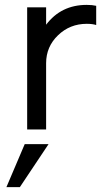

<svg xmlns="http://www.w3.org/2000/svg" viewBox="-20 -530 420 786"><path d="M335 -510Q357.5 -510 373.8 -506.2V-427.5Q358.8 -432.5 335 -432.5Q266.2 -432.5 217.5 -385.6Q168.8 -338.8 168.8 -271.2V0H91.2V-500H168.8V-428.8Q230 -510 335 -510ZM6.2 236.2 81.2 60H178.8L61.2 236.2Z"/></svg>

Font: Now Alt
Style: Regular
Weight: 400
Designer: Alfredo Marco Pradil
Foundry: Alfredo Marco Pradil
Version: Version 1.002;PS 001.002;hotconv 1.0.88;makeotf.lib2.5.64775